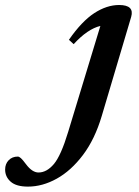

<svg xmlns="http://www.w3.org/2000/svg" viewBox="-246 -462 542 748"><path d="M150.5 -10.5Q123.5 80.5 77.2 141.8Q31 203 -24.8 234Q-80.5 265 -137 265Q-182.5 265 -204.2 246Q-226 227 -226 198.5Q-226 176.5 -212.2 162.2Q-198.5 148 -176.5 148Q-171.5 148 -164.5 154.2Q-157.5 160.5 -144.5 178Q-120.5 210 -96 210Q-64 210 -36.2 177.2Q-8.5 144.5 19.5 52L145 -361Q95 -349 41 -290L22.5 -307Q72.5 -379 121.2 -410.8Q170 -442.5 218 -442.5Q278.5 -442.5 265 -396Z"/></svg>

Font: Newsreader 16pt SemiBold
Style: Italic
Weight: 600
Italic angle: -17°
Designer: Hugues Gentile
Foundry: Production Type
Version: Version 1.003; ttfautohint (v1.8.3)